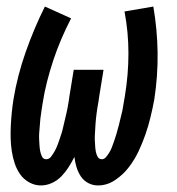

<svg xmlns="http://www.w3.org/2000/svg" viewBox="-20 -558 540 586"><path d="M105 8Q86 8 69 -1.5Q52 -11 41.5 -26Q31 -41 25 -59Q19 -77 16 -96.5Q13 -116 12.5 -135.5Q12 -155 13 -175Q14 -195 16 -215Q18 -235 21 -254Q27 -291 36.5 -327.5Q46 -364 58.5 -399.5Q71 -435 85.5 -469.5Q100 -504 117 -538L197 -502Q181 -471 167.5 -439.5Q154 -408 143 -375Q132 -342 123.5 -308.5Q115 -275 110 -242Q108 -232 107 -223Q106 -214 104.5 -205Q103 -196 102.5 -187Q102 -178 101 -169Q100 -160 99.5 -150.5Q99 -141 99.5 -132Q100 -123 100.5 -114.5Q101 -106 102.5 -97.5Q104 -89 108 -80.5Q112 -72 121 -72Q130 -72 136 -80Q142 -88 146.5 -96Q151 -104 154.5 -112.5Q158 -121 160.5 -129Q163 -137 166 -145.5Q169 -154 171 -162.5Q173 -171 175 -179.5Q177 -188 179 -196.5Q181 -205 183 -213.5Q185 -222 186.5 -230.5Q188 -239 189.5 -247.5Q191 -256 192 -265L205 -345H296L283 -265Q282 -256 280.5 -247.5Q279 -239 277.5 -230.5Q276 -222 275 -213.5Q274 -205 273 -196.5Q272 -188 271.5 -179.5Q271 -171 270.5 -162.5Q270 -154 269.5 -145.5Q269 -137 269.5 -128.5Q270 -120 270.5 -111.5Q271 -103 272.5 -95Q274 -87 278 -79.5Q282 -72 291 -72Q298 -72 303.5 -78.5Q309 -85 313 -91.5Q317 -98 320 -105Q323 -112 325.5 -119.5Q328 -127 330.5 -134Q333 -141 335 -148Q337 -155 339 -162.5Q341 -170 343 -177Q345 -184 346.5 -191.5Q348 -199 350 -206Q352 -213 353.5 -220.5Q355 -228 356 -235Q357 -242 358.5 -249.5Q360 -257 361 -264Q372 -330 372 -395Q372 -460 360 -523L448 -538Q460 -468 461 -397.5Q462 -327 451 -255Q446 -228 439.5 -201Q433 -174 424 -148Q415 -122 403 -96.5Q391 -71 373.5 -48Q356 -25 331.5 -8.5Q307 8 279 8Q263 8 249 0.5Q235 -7 226.5 -20Q218 -33 213.5 -48Q209 -63 207 -79Q199 -63 189.5 -48Q180 -33 167.5 -20Q155 -7 138.5 0.5Q122 8 105 8Z"/></svg>

Font: Iosevka Curly Medium Oblique
Style: Regular
Weight: 500
Italic angle: -9°
Monospace: yes
Designer: Belleve Invis
Foundry: Belleve Invis
Version: Version 11.1.0; ttfautohint (v1.8.3)